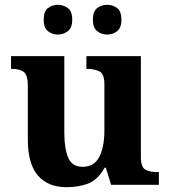

<svg xmlns="http://www.w3.org/2000/svg" viewBox="-20 -770 707 800"><path d="M258 10Q180 10 138 -38.5Q96 -87 96 -188V-412Q96 -456 80 -469.5Q64 -483 28 -483H26V-536H248V-216Q248 -152 264 -113.5Q280 -75 324 -75Q372 -75 393.5 -116Q415 -157 415 -227V-419Q415 -463 393.5 -473Q372 -483 343 -483H340V-536H567V-116Q567 -73 586 -63Q605 -53 634 -53H642V0H443L421 -71H416Q386 -19 345.5 -4.5Q305 10 258 10ZM427 -626Q403 -626 385 -640Q367 -654 367 -688Q367 -723 385 -736.5Q403 -750 427 -750Q450 -750 468 -736.5Q486 -723 486 -688Q486 -654 468 -640Q450 -626 427 -626ZM221 -626Q198 -626 180 -640Q162 -654 162 -688Q162 -723 180 -736.5Q198 -750 221 -750Q244 -750 262.5 -736.5Q281 -723 281 -688Q281 -654 262.5 -640Q244 -626 221 -626Z"/></svg>

Font: Noto Serif Yezidi
Style: Bold
Weight: 700
Designer: Dalton Maag Ltd
Foundry: Dalton Maag Ltd
Version: Version 1.001; ttfautohint (v1.8.4.7-5d5b)